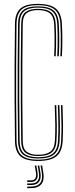

<svg xmlns="http://www.w3.org/2000/svg" viewBox="-20 -824 385 990"><path d="M176.2 6Q113.2 6 85.6 -18Q58 -42 57.2 -97Q55.8 -208.5 55.2 -304Q54.8 -399.5 55.2 -494.8Q55.8 -590 57.2 -701Q58 -756.2 85.4 -780.1Q112.8 -804 175.2 -804Q236.2 -804 266.2 -781.1Q296.2 -758.2 299.2 -701Q300.5 -677.8 301 -657.1Q301.5 -636.5 301.5 -617Q301.5 -597.5 301 -577.2Q300.5 -557 299.2 -534H291.2Q292.8 -561 293.2 -587.6Q293.8 -614.2 293.4 -642.1Q293 -670 291.2 -700.5Q288.5 -754.5 260.2 -776Q232 -797.5 175.2 -797.5Q117.2 -797.5 91.6 -775.1Q66 -752.8 65.2 -701Q63.8 -590 63.2 -494.8Q62.8 -399.5 63.2 -304Q63.8 -208.5 65.2 -97Q66 -45.2 91.9 -22.9Q117.8 -0.5 176.2 -0.5Q235 -0.5 263.6 -22.1Q292.2 -43.8 295.2 -97Q297.5 -139.8 297 -180.1Q296.5 -220.5 294.2 -282H302.2Q304.5 -220.5 305 -180.1Q305.5 -139.8 303.2 -97Q300.2 -42 270.8 -18Q241.2 6 176.2 6ZM176.2 -6.8Q122 -6.8 98 -27.8Q74 -48.8 73.2 -97Q71.8 -208.5 71.2 -304Q70.8 -399.5 71.2 -494.8Q71.8 -590 73.2 -701Q74 -749.5 97.9 -770.4Q121.8 -791.2 175.2 -791.2Q231.2 -791.2 256.1 -769.9Q281 -748.5 283.2 -700Q284.5 -676.8 285 -656.5Q285.5 -636.2 285.5 -617Q285.5 -597.8 285 -577.5Q284.5 -557.2 283.2 -534H275.2Q276.8 -565.5 277.2 -591.5Q277.8 -617.5 277.2 -643.2Q276.8 -669 275.2 -700Q273 -745.5 249.8 -765.1Q226.5 -784.8 175.2 -784.8Q127.8 -784.8 104.9 -766.2Q82 -747.8 81.2 -701Q80 -609.2 79.4 -515.6Q78.8 -422 79.1 -319.2Q79.5 -216.5 81.2 -97Q82 -50.5 105 -31.9Q128 -13.2 176.2 -13.2Q230.2 -13.2 253.6 -33.4Q277 -53.5 279.2 -98Q280.8 -126 281 -152.6Q281.2 -179.2 280.5 -210.1Q279.8 -241 278.2 -282H286.2Q288.2 -231.8 288.8 -200.1Q289.2 -168.5 288.9 -145.5Q288.5 -122.5 287.2 -98Q284.8 -51.2 260.4 -29Q236 -6.8 176.2 -6.8ZM176.2 -19.5Q134 -19.5 111.9 -36.1Q89.8 -52.8 89.2 -97Q88 -195 87.4 -296.6Q86.8 -398.2 87.2 -500.2Q87.8 -602.2 89.2 -701Q89.8 -745.5 111.8 -762Q133.8 -778.5 175.2 -778.5Q222 -778.5 243.5 -760Q265 -741.5 267.2 -699Q268.8 -669 269.2 -642.8Q269.8 -616.5 269.2 -590.4Q268.8 -564.2 267.2 -534H259.2Q260.5 -560.2 261.1 -586.9Q261.8 -613.5 261.4 -641.4Q261 -669.2 259.2 -699Q257.2 -738.5 237.1 -755.2Q217 -772 175.2 -772Q138.2 -772 118 -756.9Q97.8 -741.8 97.2 -700Q96 -604.2 95.4 -503.4Q94.8 -402.5 95.2 -300.2Q95.8 -198 97.2 -98Q97.8 -56 118.5 -41Q139.2 -26 176.2 -26Q218 -26 239.5 -42Q261 -58 263.2 -99Q265.5 -141 265 -180.8Q264.5 -220.5 262.2 -282H270.2Q272.5 -220.5 273 -180.5Q273.5 -140.5 271.2 -99Q269 -56.5 246.9 -38Q224.8 -19.5 176.2 -19.5ZM189.2 29.5H197.2L203.2 65Q209.8 104.2 193.5 125.1Q177.2 146 140.2 146H120.2V138H140.2Q173.2 138 187.2 119.5Q201.2 101 195.2 65ZM159.2 29.5H167.2L173.2 65Q177.2 88.2 168.4 101.1Q159.5 114 140.2 114H120.2V106H140.2Q155.8 106 162.2 95.4Q168.8 84.8 165.2 65ZM174.2 29.5H182.2L188.2 65Q193.5 96.5 181.1 113.2Q168.8 130 140.2 130H120.2V122H140.2Q164.8 122 174.9 107.6Q185 93.2 180.2 65Z"/></svg>

Font: Big Shoulders Inline Text Thin
Style: Regular
Weight: 100
Designer: Patric King
Foundry: XO Type Co
Version: Version 2.002